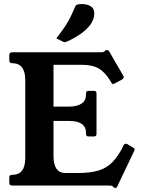

<svg xmlns="http://www.w3.org/2000/svg" viewBox="-20 -919 704 951"><path d="M639 -188Q647 -184 647 -179Q647 -175 644 -170L561 4Q558 12 551 12Q548 12 543 9L539 4Q536 2 532.5 1Q529 0 521 0H40Q26 0 26 -13V-40Q26 -53 40 -53H41Q105 -53 105 -136V-523Q105 -606 40 -606Q26 -606 26 -620V-646Q26 -660 40 -660H480Q492 -660 497 -664L502 -669Q504 -671 510 -671Q517 -671 521 -664L590 -545Q593 -541 593 -537Q593 -531 586 -526L551 -507Q544 -503 541 -503Q534 -503 531 -511L528 -516Q501 -561 469.5 -579.5Q438 -598 387 -598H245V-391H322Q362 -391 384 -406Q406 -421 406 -450V-456Q406 -469 419 -469H445Q458 -469 458 -456V-256Q458 -243 445 -243H419Q406 -243 406 -256V-261Q406 -320 322 -320H245V-146Q245 -62 305 -62H363Q428 -62 468.5 -74.5Q509 -87 537 -116Q565 -145 590 -194L592 -200Q597 -207 604 -207Q608 -207 611 -205ZM259 -729Q287 -765 303 -789.5Q319 -814 330 -836.5Q341 -859 353 -887Q356 -895 366 -897Q376 -899 385 -899Q411 -899 429 -888Q447 -877 447 -854Q447 -821 425.5 -794Q404 -767 373.5 -747Q343 -727 316 -715Q312 -714 308 -712Q304 -710 300 -710Q297 -710 291 -713Z"/></svg>

Font: Young Serif
Style: Regular
Weight: 400
Designer: Bastien Sozeau
Foundry: NBR — Bastien Sozeau
Version: Version 3.004; ttfautohint (v1.8.4.7-5d5b);gftools[0.9.33]